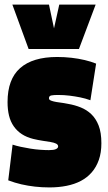

<svg xmlns="http://www.w3.org/2000/svg" viewBox="-20 -809 470 839"><path d="M16 -21 35 -177Q50 -172 70.5 -167.5Q91 -163 113 -159.5Q135 -156 156 -154.5Q177 -153 194 -153Q215 -153 224.5 -157.5Q234 -162 234 -169Q234 -177 225 -181.5Q216 -186 200.5 -188.5Q185 -191 165.5 -194Q146 -197 125 -202Q97 -209 76 -222.5Q55 -236 40.5 -256.5Q26 -277 19.5 -303.5Q13 -330 13 -363Q13 -463 68 -511.5Q123 -560 230 -560Q262 -560 292.5 -556.5Q323 -553 350.5 -546.5Q378 -540 400 -531L375 -371Q353 -379 330.5 -383.5Q308 -388 284 -391Q260 -394 233 -394Q215 -394 204.5 -392Q194 -390 194 -380Q194 -374 199.5 -371Q205 -368 215.5 -365.5Q226 -363 242 -361Q258 -359 278 -355Q307 -350 333 -339.5Q359 -329 379 -310Q399 -291 411 -260.5Q423 -230 423 -183Q423 -142 412 -110.5Q401 -79 381 -56Q361 -33 333.5 -18.5Q306 -4 271 3Q236 10 196 10Q163 10 132.5 6.5Q102 3 73.5 -3.5Q45 -10 16 -21ZM398 -789 325 -595H105L34 -789H194L216 -685L239 -789Z"/></svg>

Font: Georama SemiCondensed Black
Style: Regular
Weight: 900
Width: 4
Designer: Jean-Baptiste Levee
Foundry: Production Type
Version: Version 1.001